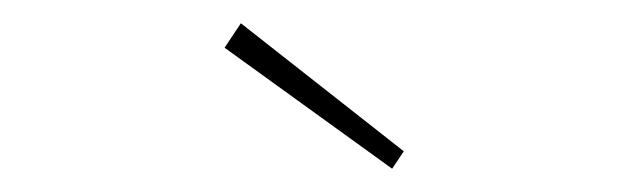

<svg xmlns="http://www.w3.org/2000/svg" viewBox="-20 -756 540 165"><path d="M317 -611 173 -715 187 -736 327 -626Z"/></svg>

Font: Mach Thin
Style: Regular
Weight: 250
Version: Version 1.002